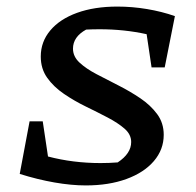

<svg xmlns="http://www.w3.org/2000/svg" viewBox="-20 -555 597 584"><path d="M441 -350 426 -451Q358 -466 283 -466Q261 -466 242 -465Q202 -443 202 -407Q202 -383 222 -364.5Q242 -346 273.5 -329.5Q305 -313 340.5 -295Q376 -277 407 -256Q438 -235 458 -208Q478 -181 478 -145Q478 -100 448 -65Q418 -30 364.5 -10.5Q311 9 241 9Q197 9 145.5 0Q94 -9 40 -26L70 -186H110L126 -79Q202 -59 286 -59Q312 -59 338 -61Q379 -88 379 -123Q379 -146 359 -163.5Q339 -181 307.5 -197.5Q276 -214 241 -231Q206 -248 174.5 -269.5Q143 -291 123.5 -318.5Q104 -346 104 -383Q104 -428 133 -462.5Q162 -497 214.5 -516Q267 -535 337 -535Q382 -535 427 -527.5Q472 -520 512 -506L481 -350Z"/></svg>

Font: Piazzolla SC Medium
Style: Italic
Weight: 500
Italic angle: -11.3°
Designer: Juan Pablo del Peral
Foundry: Huerta Tipografica
Version: Version 1.330